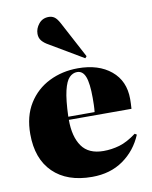

<svg xmlns="http://www.w3.org/2000/svg" viewBox="-91 -881 763 963"><g transform="rotate(-10 291.0 -400.0)"><path d="M300 14Q173 14 102 -55.5Q31 -125 31 -251Q31 -342 70.5 -405.5Q110 -469 176.5 -502Q243 -535 323 -535Q428 -535 491.5 -482.5Q555 -430 555 -338Q555 -327 554.5 -315Q554 -303 553 -288H234Q234 -202 268.5 -153Q303 -104 379 -104Q420 -104 460 -115.5Q500 -127 547 -162L557 -156Q525 -79 459 -32.5Q393 14 300 14ZM234 -304H368Q370 -322 370.5 -340Q371 -358 371 -375Q371 -450 358 -483.5Q345 -517 316 -517Q294 -517 276.5 -499.5Q259 -482 248 -436Q237 -390 234 -304ZM369 -578 200 -678Q178 -690 166 -704.5Q154 -719 154 -740Q154 -767 173 -790.5Q192 -814 224 -814Q240 -814 252.5 -805.5Q265 -797 278 -773L377 -587Z"/></g></svg>

Font: Literata 72pt ExtraBold
Style: Regular
Weight: 800
Designer: Latin by Veronika Burian and Jose Scaglione. Greek by Irene Vlachou. Cyrillic by Vera Evstafieva.
Foundry: TypeTogether
Version: Version 3.002